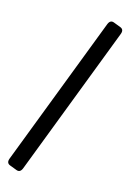

<svg xmlns="http://www.w3.org/2000/svg" viewBox="-136 -781 700 1047"><g transform="rotate(15 214.0 -257.5)"><path d="M27.3 184.6Q4.4 175.8 15.1 148.4L339.4 -696.3Q350.1 -723.6 372.6 -714.8L412.1 -699.7Q435.1 -690.9 424.3 -663.6L100.1 181.2Q89.4 208.5 66.9 199.7Z"/></g></svg>

Font: Istok Web
Style: Bold
Weight: 700
Designer: Andrey V. Panov
Foundry: Andrey V. Panov
Version: Version 1.0.2g